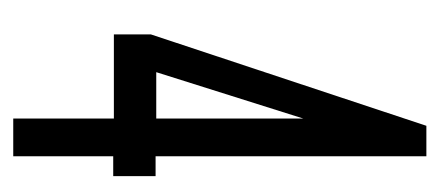

<svg xmlns="http://www.w3.org/2000/svg" viewBox="-207 -457 664 290"><g transform="rotate(90 125.0 -312.0)"><path d="M159 0V-152H32V-208L170 -624H216V-215H246V-151H216V0ZM89 -216H159V-438Z"/></g></svg>

Font: Inconsolata UltraCondensed Medium
Style: Regular
Weight: 500
Width: 1
Monospace: yes
Designer: Raph Levien, Cyreal, Brenton Simpson
Foundry: Raph Levien, Cyreal, Google
Version: Version 3.001; ttfautohint (v1.8.2.53-6de2)